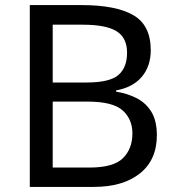

<svg xmlns="http://www.w3.org/2000/svg" viewBox="-20 -734 690 754"><path d="M301 -714Q435 -714 503.5 -674.5Q572 -635 572 -537Q572 -474 537 -432.5Q502 -391 436 -379V-374Q481 -367 517.5 -348Q554 -329 575 -294Q596 -259 596 -203Q596 -106 529.5 -53Q463 0 348 0H97V-714ZM319 -410Q411 -410 445 -439.5Q479 -469 479 -527Q479 -586 437.5 -611.5Q396 -637 305 -637H187V-410ZM187 -335V-76H331Q426 -76 463 -113Q500 -150 500 -210Q500 -266 461.5 -300.5Q423 -335 324 -335Z"/></svg>

Font: Noto Kufi Arabic
Style: Regular
Weight: 400
Designer: Monotype Design Team, David Williams, Khaled Hosny
Foundry: Google LLC
Version: Version 2.109; ttfautohint (v1.8.4.7-5d5b)